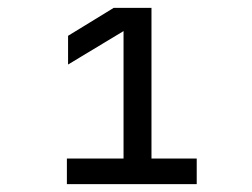

<svg xmlns="http://www.w3.org/2000/svg" viewBox="-20 -850 640 488"><path d="M150 -382V-447H294V-771L153 -686V-759L269 -830H365V-447H480V-382Z"/></svg>

Font: JetBrainsMonoNL NF
Style: Regular
Weight: 400
Designer: Philipp Nurullin, Konstantin Bulenkov
Foundry: JetBrains
Version: Version 2.304; ttfautohint (v1.8.4.7-5d5b);Nerd Fonts 3.2.1